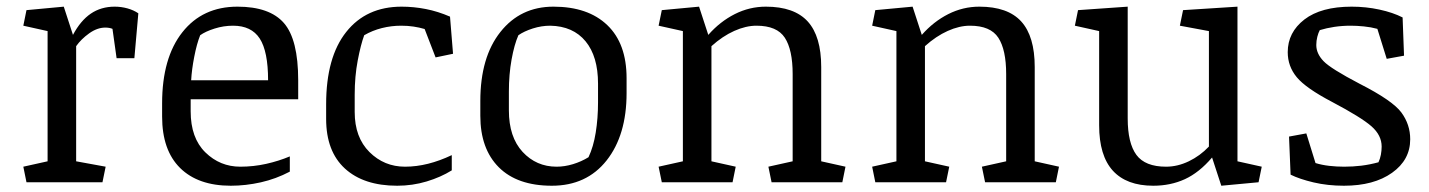

<svg xmlns="http://www.w3.org/2000/svg" viewBox="-20 -561 4400 591"><path d="M126.5 -465.3 51.8 -481.9 61.5 -529.8 176.3 -540.5 204.6 -453.6Q228 -497.6 259.5 -519Q291 -540.5 333 -540.5Q353 -540.5 372.3 -535.2Q391.6 -529.8 405.8 -520L393.6 -381.8H338.9L326.2 -472.2Q316.9 -476.1 304.2 -476.1Q279.3 -476.1 254.4 -458.3Q229.5 -440.4 214.4 -418.9V-64.5L305.2 -47.9L295.4 0H61.5L51.8 -47.9L126.5 -64.5Z M566.9 -255.4V-218.3Q566.9 -136.2 612.1 -92Q657.2 -47.9 719.7 -47.9Q760.3 -47.9 799.3 -56.6Q838.4 -65.4 872.1 -79.6V-32.7Q829.6 -10.3 783 0.2Q736.3 10.7 690.4 10.7Q589.8 10.7 534.4 -43.9Q479 -98.6 479 -202.1V-242.7Q479 -382.8 541.3 -461.7Q603.5 -540.5 710.9 -540.5Q810.1 -540.5 854 -490Q897.9 -439.5 897.9 -314V-255.4ZM596.2 -452.6Q585.4 -425.3 577.9 -386.2Q570.3 -347.2 568.4 -314H805.2Q805.2 -402.8 779.5 -442.4Q753.9 -481.9 697.3 -481.9Q668.5 -481.9 640.6 -473.1Q612.8 -464.4 596.2 -452.6Z M983.9 -240.2Q983.9 -384.8 1045.7 -462.6Q1107.4 -540.5 1216.3 -540.5Q1253.4 -540.5 1290.8 -533.2Q1328.1 -525.9 1365.2 -509.8L1374.5 -395.5L1320.8 -384.3L1287.1 -471.7Q1270.5 -476.6 1252.9 -479.2Q1235.4 -481.9 1214.8 -481.9Q1184.6 -481.9 1155.5 -474.6Q1126.5 -467.3 1101.1 -452.6Q1090.3 -423.3 1081.1 -374.8Q1071.8 -326.2 1071.8 -269.5V-216.3Q1071.8 -138.2 1117.2 -93Q1162.6 -47.9 1226.6 -47.9Q1261.7 -47.9 1297.6 -56.9Q1333.5 -65.9 1370.6 -83.5V-36.6Q1336.9 -15.6 1293.2 -2.4Q1249.5 10.7 1202.6 10.7Q1099.6 10.7 1041.7 -42.2Q983.9 -95.2 983.9 -194.8Z M1678.7 10.7Q1572.3 10.7 1515.4 -46.1Q1458.5 -103 1458.5 -204.6V-250Q1458.5 -384.8 1520.3 -462.6Q1582 -540.5 1683.6 -540.5Q1790 -540.5 1849.4 -483.6Q1908.7 -426.8 1908.7 -320.3V-274.4Q1908.7 -145 1847.2 -67.1Q1785.6 10.7 1678.7 10.7ZM1820.8 -303.7Q1820.8 -387.2 1782.5 -433.8Q1744.1 -480.5 1673.8 -481.9Q1647 -481.9 1620.1 -473.4Q1593.3 -464.8 1575.7 -452.6Q1563 -423.8 1554.7 -377.9Q1546.4 -332 1546.4 -279.3V-221.2Q1546.4 -139.2 1588.6 -93.5Q1630.9 -47.9 1693.4 -47.9Q1717.8 -47.9 1743.7 -55.7Q1769.5 -63.5 1791.5 -77.1Q1806.6 -108.9 1813.7 -152.8Q1820.8 -196.8 1820.8 -245.6Z M2007.3 -47.9 2082 -64.5V-465.3L2007.3 -481.9L2017.1 -529.8L2131.8 -540.5L2160.2 -453.6Q2196.3 -494.6 2241.7 -517.6Q2287.1 -540.5 2337.4 -540.5Q2424.8 -540.5 2466.3 -494.9Q2507.8 -449.2 2507.8 -354.5V-64.5L2582.5 -47.9L2572.8 0H2355L2345.2 -47.9L2419.9 -64.5V-333Q2419.9 -407.7 2395.8 -444.8Q2371.6 -481.9 2308.6 -481.9Q2275.9 -481.9 2240 -465.8Q2204.1 -449.7 2169.9 -418.9V-64.5L2244.6 -47.9L2234.9 0H2017.1Z M2664.6 -47.9 2739.3 -64.5V-465.3L2664.6 -481.9L2674.3 -529.8L2789.1 -540.5L2817.4 -453.6Q2853.5 -494.6 2898.9 -517.6Q2944.3 -540.5 2994.6 -540.5Q3082 -540.5 3123.5 -494.9Q3165 -449.2 3165 -354.5V-64.5L3239.7 -47.9L3230 0H3012.2L3002.4 -47.9L3077.1 -64.5V-333Q3077.1 -407.7 3053 -444.8Q3028.8 -481.9 2965.8 -481.9Q2933.1 -481.9 2897.2 -465.8Q2861.3 -449.7 2827.1 -418.9V-64.5L2901.9 -47.9L2892.1 0H2674.3Z M3451.2 -196.8Q3451.2 -120.6 3478 -84.2Q3504.9 -47.9 3569.3 -47.9Q3604.5 -47.9 3639.2 -64.5Q3673.8 -81.1 3701.2 -109.9V-465.3L3611.8 -481.9L3621.6 -529.8L3789.1 -540.5V-64.5L3863.8 -47.9L3854 0L3739.3 10.7L3710.9 -76.2Q3671.4 -29.8 3627.2 -9.5Q3583 10.7 3529.8 10.7Q3447.8 10.7 3405.5 -35.6Q3363.3 -82 3363.3 -175.3V-465.3L3288.6 -481.9L3298.3 -529.8L3451.2 -540.5Z M4165 -303.2Q4266.6 -251.5 4293.7 -214.6Q4320.8 -177.7 4320.8 -132.3Q4320.8 -68.8 4264.9 -29.1Q4209 10.7 4116.7 10.7Q4066.9 10.7 4023.4 0.5Q3980 -9.8 3952.6 -23.4L3947.8 -140.6L4001 -150.4L4029.3 -59.1Q4048.3 -53.2 4071.3 -50.5Q4094.2 -47.9 4117.7 -47.9Q4144 -47.9 4170.2 -51Q4196.3 -54.2 4223.1 -61.5Q4228 -71.8 4230.5 -84.7Q4232.9 -97.7 4232.9 -109.9Q4232.9 -144.5 4201.7 -172.1Q4170.4 -199.7 4080.6 -247.1Q3999.5 -289.6 3971.7 -323.2Q3943.8 -356.9 3943.8 -400.4Q3943.8 -461.4 3995.1 -501Q4046.4 -540.5 4140.6 -540.5Q4184.6 -540.5 4226.1 -531.5Q4267.6 -522.5 4297.4 -507.3L4301.8 -389.6L4248.5 -379.9L4219.7 -472.2Q4200.2 -477.5 4178.2 -479.7Q4156.2 -481.9 4137.7 -481.9Q4111.8 -481.9 4087.4 -478.3Q4063 -474.6 4042.5 -468.3Q4038.1 -460.4 4034.9 -448Q4031.7 -435.5 4031.7 -422.4Q4031.7 -396 4054 -372.8Q4076.2 -349.6 4165 -303.2Z"/></svg>

Font: Noticia Text
Style: Regular
Weight: 400
Designer: JM Sole
Foundry: JM Sole
Version: Version 1.003